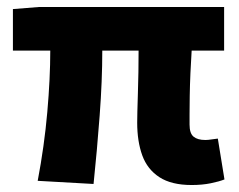

<svg xmlns="http://www.w3.org/2000/svg" viewBox="-20 -518 684 550"><path d="M529 12Q471 12 436.5 -10.5Q402 -33 387.5 -73Q373 -113 373 -167Q373 -177 373.5 -199Q374 -221 375 -250.5Q376 -280 376.5 -312Q377 -344 377 -373H273Q273 -287 265.5 -187Q258 -87 248 9L88 0Q107 -100 115.5 -197Q124 -294 124 -373H17V-492L92 -498H622V-373H529Q527 -343 525.5 -308.5Q524 -274 523.5 -243Q523 -212 523 -190Q523 -168 523 -161Q523 -136 534.5 -126.5Q546 -117 568 -117Q576 -117 585 -118.5Q594 -120 604 -121L623 -4Q608 2 583.5 7Q559 12 529 12Z"/></svg>

Font: Source Sans 3 ExtraBold
Style: Regular
Weight: 800
Designer: Paul D. Hunt
Foundry: Adobe
Version: Version 3.052;hotconv 1.1.0;makeotfexe 2.6.0